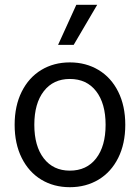

<svg xmlns="http://www.w3.org/2000/svg" viewBox="-20 -770 583 800"><path d="M222 -583 298 -750H385L287 -583ZM502 -250Q502 -171 472.5 -112Q443 -53 390.5 -21.5Q338 10 271 10Q204 10 152 -21.5Q100 -53 70.5 -112Q41 -171 41 -250Q41 -329 70.5 -388Q100 -447 152 -478.5Q204 -510 271 -510Q338 -510 390.5 -478.5Q443 -447 472.5 -388Q502 -329 502 -250ZM123 -250Q123 -161 162.5 -110Q202 -59 271 -59Q341 -59 380.5 -110Q420 -161 420 -250Q420 -339 380.5 -390Q341 -441 271 -441Q202 -441 162.5 -390Q123 -339 123 -250Z"/></svg>

Font: CBA Beacon Sans
Style: Regular
Weight: 400
Designer: Wei Huang
Foundry: Wei Huang
Version: Version 1.002